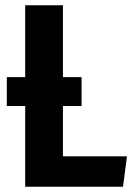

<svg xmlns="http://www.w3.org/2000/svg" viewBox="-20 -712 514 732"><path d="M464 -116 449 0H76V-308H6V-418H76V-692H220V-418H291V-308H220V-116Z"/></svg>

Font: Fira Sans Condensed SemiBold
Style: Regular
Weight: 600
Width: 3
Designer: bBox Type GmbH & Carrois Corporate GbR & Edenspiekermann AG
Foundry: bBox Type GmbH & Carrois Corporate GbR & Edenspiekermann AG
Version: Version 4.301